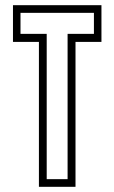

<svg xmlns="http://www.w3.org/2000/svg" viewBox="-20 -720 441 740"><path d="M130 0V-558.5H30V-700H371V-558.5H271V0ZM160 -29.5H240.5V-589.5H342V-670.5H59V-589.5H160Z"/></svg>

Font: Tourney Condensed Light
Style: Regular
Weight: 300
Width: 3
Designer: Tyler Finck
Foundry: Etcetera Type Co
Version: Version 1.010; ttfautohint (v1.8.3)